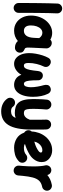

<svg xmlns="http://www.w3.org/2000/svg" viewBox="1075 -1858 1079 3269"><g transform="rotate(90 1614.5 -223.5)"><path d="M127.9 -742.7Q162.6 -741.2 185.8 -715.6Q209 -689.9 207.5 -655.3Q204.6 -593.8 202.9 -511.5Q201.2 -429.2 200.2 -338.4Q199.2 -247.6 199 -159.7Q198.7 -71.8 198.7 0Q198.7 34.2 174.1 58.8Q149.4 83.5 114.7 83.5Q80.6 83.5 55.9 58.8Q31.2 34.2 31.2 0Q31.2 -72.3 31.5 -160.2Q31.7 -248 33 -339.6Q34.2 -431.2 35.9 -514.9Q37.6 -598.6 40.5 -663.1Q42 -697.8 67.9 -720.9Q93.8 -744.1 127.9 -742.7Z M792.5 61.5Q721.2 61.5 678.2 12.2Q602.5 76.2 502.9 76.2Q428.7 76.2 370.4 39.6Q312 2.9 278.6 -62.3Q245.1 -127.4 245.1 -211.9Q245.1 -285.6 267.8 -350.8Q290.5 -416 330.8 -465.8Q371.1 -515.6 424.6 -543.9Q478 -572.3 540 -572.3Q602.5 -572.3 655.8 -541Q683.1 -570.3 724.1 -564.5Q758.8 -559.6 782.2 -531.5Q805.7 -503.4 803.7 -470.2L792.5 -241.7Q792 -228 791.3 -208.3Q790.5 -188.5 790.3 -170.7Q790 -152.8 790.5 -143.6Q791.5 -129.9 796.9 -118.9Q802.2 -107.9 820.3 -101.1Q840.3 -93.8 858.4 -76.2Q876.5 -58.6 876.5 -22Q876.5 12.2 851.8 36.9Q827.1 61.5 792.5 61.5ZM505.4 -90.8Q555.7 -90.8 587.6 -131.6Q619.6 -172.4 624.5 -263.7Q624.5 -264.2 624.5 -265.1L628.9 -351.1Q591.3 -405.3 538.1 -405.3Q501 -405.3 472.7 -379.4Q444.3 -353.5 428.7 -309.1Q413.1 -264.6 413.1 -209.5Q413.1 -150.4 437 -120.6Q460.9 -90.8 505.4 -90.8Z M1082 -533.2Q1109.9 -514.6 1117.7 -484.9Q1125.5 -455.1 1110.4 -424.8Q1086.4 -377.4 1069.3 -308.1Q1052.2 -238.8 1052.2 -167.5Q1052.2 -127 1063 -108.9Q1073.7 -90.8 1097.7 -90.8Q1124 -90.8 1141.1 -113.8Q1158.2 -136.7 1169.4 -189.7Q1180.7 -242.7 1189.5 -333Q1193.4 -369.6 1213.9 -391.6Q1234.4 -413.6 1265.6 -413.6Q1299.8 -413.6 1323.2 -390.6Q1346.7 -367.7 1346.7 -334Q1346.7 -233.4 1353.8 -180.9Q1360.8 -128.4 1374 -109.6Q1387.2 -90.8 1405.3 -90.8Q1439 -90.8 1452.1 -125.2Q1465.3 -159.7 1465.3 -210Q1465.3 -263.7 1454.3 -324Q1443.4 -384.3 1430.7 -427.2Q1419.9 -463.4 1427.5 -494.9Q1435.1 -526.4 1470.2 -541.5Q1502.4 -555.7 1531.5 -544.4Q1560.5 -533.2 1576.2 -501.5Q1628.4 -396 1628.4 -247.1Q1628.4 -147.5 1603.5 -75Q1578.6 -2.4 1533 36.9Q1487.3 76.2 1424.3 76.2Q1368.7 76.2 1322.3 46.4Q1275.9 16.6 1252.9 -47.4Q1220.7 10.3 1170.9 43.2Q1121.1 76.2 1066.4 76.2Q1012.2 76.2 971.2 43.7Q930.2 11.2 907.2 -46.9Q884.3 -105 884.3 -182.1Q884.3 -234.9 894.8 -294.2Q905.3 -353.5 923.3 -409.4Q941.4 -465.3 964.8 -506.8Q982.9 -539.6 1016.6 -547.1Q1050.3 -554.7 1082 -533.2Z M1769 -557.6Q1803.2 -554.2 1825.4 -526.6Q1847.7 -499 1843.8 -464.8Q1840.3 -433.6 1838.1 -393.3Q1835.9 -353 1834.7 -314.5Q1833.5 -275.9 1833.5 -248.5Q1833.5 -177.2 1840.8 -143.8Q1848.1 -110.4 1864.3 -100.6Q1880.4 -90.8 1906.7 -90.8Q1945.3 -90.8 1973.6 -117.7Q2002 -144.5 2018.1 -190.4Q2019 -225.1 2019 -266.6Q2019 -336.9 2018.3 -387.7Q2017.6 -438.5 2016.6 -466.8Q2015.1 -501.5 2038.6 -527.1Q2062 -552.7 2096.2 -554.2Q2130.9 -555.7 2156.5 -532.2Q2182.1 -508.8 2183.6 -474.1Q2184.6 -455.1 2185.1 -426.8Q2185.5 -398.4 2185.8 -349.6Q2186 -300.8 2186 -219.7Q2186 47.4 2109.4 171.6Q2032.7 295.9 1875.5 295.9Q1806.2 295.9 1749.8 268.6Q1693.4 241.2 1658.7 190.9Q1639.6 162.6 1646 127.9Q1652.3 93.3 1680.7 74.2Q1709 55.2 1743.7 61.5Q1778.3 67.9 1797.4 96.2Q1819.3 127.9 1875.5 127.9Q1916 127.9 1943.1 110.1Q1970.2 92.3 1986.8 49.8Q1948.2 64 1906.7 64Q1849.1 64 1804.4 50.3Q1759.8 36.6 1729 2.4Q1698.2 -31.7 1682.4 -92.8Q1666.5 -153.8 1666.5 -248.5Q1666.5 -283.7 1667.7 -326.9Q1668.9 -370.1 1671.1 -411.9Q1673.3 -453.6 1676.8 -483.4Q1680.7 -517.6 1707.8 -539.6Q1734.9 -561.5 1769 -557.6Z M2723.1 -2Q2670.9 45.4 2611.1 60.8Q2551.3 76.2 2495.6 76.2Q2410.2 76.2 2339.6 33.7Q2269 -8.8 2238.3 -95.7Q2221.2 -106 2210 -123Q2198.7 -140.1 2197.3 -161.6Q2194.8 -197.8 2219.2 -224.1Q2221.2 -287.1 2243.9 -348.9Q2266.6 -410.6 2308.3 -461.2Q2350.1 -511.7 2408.7 -542Q2467.3 -572.3 2541 -572.3Q2573.2 -572.3 2607.9 -561.5Q2642.6 -550.8 2672.6 -528.6Q2702.6 -506.3 2721.2 -472.7Q2739.7 -439 2739.7 -393.1Q2739.7 -352.5 2725.8 -318.8Q2711.9 -285.2 2691.2 -259Q2670.4 -232.9 2649.7 -215.6Q2628.9 -198.2 2615.2 -189.9Q2570.3 -163.1 2524.4 -142.8Q2478.5 -122.6 2430.2 -108.9Q2455.6 -90.8 2495.6 -90.8Q2534.7 -90.8 2563.7 -100.3Q2592.8 -109.9 2610.8 -126Q2636.7 -148.9 2671.4 -147.5Q2706.1 -146 2729 -120.1Q2752 -94.7 2750.5 -59.8Q2749 -24.9 2723.1 -2ZM2536.1 -405.3Q2504.4 -405.3 2474.4 -388.2Q2444.3 -371.1 2421.9 -340.3Q2399.4 -309.6 2390.6 -268.6Q2465.8 -287.1 2522.9 -321.3Q2557.6 -341.8 2567.6 -355.7Q2577.6 -369.6 2577.6 -378.9Q2577.6 -405.3 2536.1 -405.3Z M2875.5 83.5Q2865.7 82.5 2856.4 79.1Q2856.4 79.1 2856 79.1Q2855.5 78.6 2854.5 78.6Q2821.8 65.9 2807.6 34.2Q2807.6 34.2 2807.1 34.2Q2807.1 33.7 2806.6 32.7Q2797.9 13.2 2800.3 -8.3Q2800.8 -11.2 2800.8 -14.6Q2802.2 -30.8 2803.7 -47.6Q2805.2 -64.5 2806.6 -81.1Q2809.6 -122.6 2811.5 -168.7Q2813.5 -214.8 2813.5 -259.8Q2813.5 -320.8 2808.6 -373.8Q2803.7 -426.8 2796.9 -450.2Q2787.6 -482.9 2804.2 -513.9Q2820.8 -544.9 2853.5 -554.2Q2886.2 -564 2917 -547.4Q2947.8 -530.8 2957 -498Q2958.5 -493.7 2959.5 -489.7Q2991.2 -516.6 3032.5 -536.4Q3073.7 -556.2 3127 -566.4Q3160.6 -572.8 3189.9 -553.2Q3219.2 -533.7 3225.6 -500Q3231.9 -466.3 3212.4 -437Q3192.9 -407.7 3159.2 -401.4Q3092.3 -388.2 3055.7 -348.4Q3019 -308.6 3001.5 -239.7Q2983.9 -170.9 2974.1 -71.3Q2971.2 -28.3 2967.3 8.3Q2966.3 18.1 2962.9 27.3Q2962.9 27.3 2962.9 27.8Q2962.4 28.3 2962.4 29.3Q2949.7 62 2918 76.2Q2918 76.2 2918 76.7Q2917.5 76.7 2916.5 77.1Q2897 85.9 2875.5 83.5Z"/></g></svg>

Font: Mikhak Black
Style: Regular
Weight: 900
Designer: Amin Abedi
Version: Version 3.3